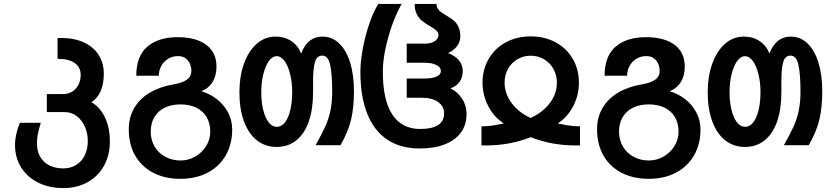

<svg xmlns="http://www.w3.org/2000/svg" viewBox="-20 -745 4240 984"><path d="M57 -2Q57 -56.5 82 -115.5H189Q177.5 -77.5 173.5 -55.8Q169.5 -34 169.5 -10Q169.5 49.5 206 83.8Q242.5 118 305 118Q341.5 118 370 100.5Q398.5 83 414.2 51.2Q430 19.5 430 -21.5Q430 -62.5 414.5 -96.8Q399 -131 372.2 -150.8Q345.5 -170.5 312.5 -170.5H220V-263H305.5Q330.5 -263 350.8 -276Q371 -289 382.2 -311.2Q393.5 -333.5 393.5 -360.5Q393.5 -400.5 363.2 -422Q333 -443.5 275 -443.5V-550Q281 -550.5 292.5 -550.5Q359.5 -550.5 409 -528Q458.5 -505.5 485.2 -464Q512 -422.5 512 -367.5Q512 -314.5 495.5 -277.5Q479 -240.5 448.5 -221Q491.5 -197.5 517.2 -144.5Q543 -91.5 543 -20Q543 50.5 512.8 104.8Q482.5 159 428.2 189Q374 219 304.5 219Q232.5 219 176.2 191.2Q120 163.5 88.5 113.2Q57 63 57 -2Z M640 -81.5Q640 -145 668.8 -193Q697.5 -241 749.8 -271.2Q802 -301.5 871.5 -313Q915 -320.5 938 -336.8Q961 -353 961 -383.5Q961 -398 954.8 -415Q948.5 -432 933 -444.8Q917.5 -457.5 892.5 -457.5Q864 -457.5 841.5 -443.8Q819 -430 806.5 -407Q794 -384 794 -357H678.5Q678.5 -457.5 735.2 -506Q792 -554.5 890.5 -554.5Q985 -554.5 1037.2 -515.2Q1089.5 -476 1089.5 -403Q1089.5 -359 1070.5 -326.5Q1051.5 -294 1012 -277Q1053 -266 1089.2 -238.5Q1125.5 -211 1147.8 -170.2Q1170 -129.5 1170 -81.5Q1170 -6 1137 51.2Q1104 108.5 1044 140Q984 171.5 904.5 171.5Q825 171.5 765 140.2Q705 109 672.5 51.8Q640 -5.5 640 -81.5ZM1057.5 -70.5Q1057.5 -113.5 1039 -145Q1020.5 -176.5 986 -193.2Q951.5 -210 904.5 -210Q858.5 -210 824 -193Q789.5 -176 771 -144.5Q752.5 -113 752.5 -70.5Q752.5 -28 772.2 5.8Q792 39.5 827 58.5Q862 77.5 905.5 77.5Q946 77.5 981 57.2Q1016 37 1036.8 3Q1057.5 -31 1057.5 -70.5Z M1207 -272.5Q1207 -352 1229.8 -417Q1252.5 -482 1294.8 -519.8Q1337 -557.5 1393 -557.5Q1438 -557.5 1472.8 -534.5Q1507.5 -511.5 1523.5 -470.5Q1539.5 -514 1567.2 -535.8Q1595 -557.5 1632 -557.5Q1682 -557.5 1718.5 -522.5Q1755 -487.5 1774.5 -424.2Q1794 -361 1794 -277Q1794 -194 1779.2 -131.8Q1764.5 -69.5 1725 -1H1597.5Q1629.5 -58 1647 -96.5Q1664.5 -135 1673.5 -178Q1682.5 -221 1682.5 -277Q1682.5 -363 1672.2 -411.5Q1662 -460 1631.5 -460Q1602.5 -460 1593.5 -425Q1584.5 -390 1584.5 -332.5V-272.5Q1584.5 -186 1562.8 -123Q1541 -60 1499 -26Q1457 8 1398 8Q1339.5 8 1296.5 -26Q1253.5 -60 1230.2 -123.5Q1207 -187 1207 -272.5ZM1477.5 -272.5Q1477.5 -321.5 1467.2 -364Q1457 -406.5 1438.8 -431.8Q1420.5 -457 1398 -457Q1375.5 -457 1357.5 -431.5Q1339.5 -406 1329.2 -363.8Q1319 -321.5 1319 -272.5Q1319 -223 1328.8 -182.5Q1338.5 -142 1356.5 -118.5Q1374.5 -95 1398.5 -95Q1423.5 -95 1441.5 -119.2Q1459.5 -143.5 1468.5 -184Q1477.5 -224.5 1477.5 -272.5Z M1827 -377Q1827 -430.5 1839.8 -497.8Q1852.5 -565 1873.8 -626.5Q1895 -688 1919 -725H2038.5Q2014.5 -683.5 1992.2 -623.5Q1970 -563.5 1956 -498Q1942 -432.5 1942 -377Q1942 -231.5 1990.8 -157.8Q2039.5 -84 2133.5 -84Q2194 -84 2225 -104Q2256 -124 2256 -164Q2256 -200.5 2225.2 -222.2Q2194.5 -244 2141.5 -244H2064.5V-342.5H2155Q2196 -342.5 2217.8 -352.8Q2239.5 -363 2239.5 -381Q2239.5 -400 2216.8 -411.8Q2194 -423.5 2155 -423.5H2064.5V-521.5H2159Q2190 -521.5 2208.5 -534.2Q2227 -547 2227 -564.5Q2227 -579 2216.5 -588.5Q2206 -598 2183.5 -611Q2159 -625.5 2143.5 -637.8Q2128 -650 2116.5 -671.8Q2105 -693.5 2105 -725H2217Q2217.5 -710.5 2224.2 -700Q2231 -689.5 2240.8 -682.5Q2250.5 -675.5 2267.5 -665.5Q2290.5 -652 2304.8 -640.5Q2319 -629 2329 -609Q2339 -589 2339 -558.5Q2339 -531 2322.2 -508.5Q2305.5 -486 2276 -473Q2312.5 -459.5 2332 -435.8Q2351.5 -412 2351.5 -381Q2351.5 -347.5 2334.8 -324.8Q2318 -302 2288 -292Q2324 -276 2347.5 -240.2Q2371 -204.5 2371 -159.5Q2371 -105 2342 -65.5Q2313 -26 2259 -5Q2205 16 2130.5 16Q2033 16 1965 -29.2Q1897 -74.5 1862 -162.5Q1827 -250.5 1827 -377Z M2562 -112.5Q2530.5 -132 2505.8 -164Q2481 -196 2467 -236.5Q2453 -277 2453 -320.5Q2453 -389 2484.5 -443.2Q2516 -497.5 2572.2 -528Q2628.5 -558.5 2700 -558.5Q2771.5 -558.5 2827.8 -528Q2884 -497.5 2915.5 -443.2Q2947 -389 2947 -320.5Q2947 -277 2933 -236.5Q2919 -196 2894.2 -164Q2869.5 -132 2838.5 -112.5Q2870 -105.5 2896.8 -101.5Q2923.5 -97.5 2952.5 -97.5V0L2932 0.5Q2807 0.5 2700 -42Q2593 0.5 2468 0.5L2447.5 0V-97.5Q2476 -97.5 2503 -101.5Q2530 -105.5 2562 -112.5ZM2699.5 -140.5Q2762 -169 2798 -217Q2834 -265 2834 -321.5Q2834 -360 2816.2 -391.8Q2798.5 -423.5 2767.8 -441.5Q2737 -459.5 2700 -459.5Q2662.5 -459.5 2631.8 -441.5Q2601 -423.5 2583.5 -392Q2566 -360.5 2566 -321.5Q2566 -265.5 2602.2 -216.8Q2638.5 -168 2699.5 -140.5Z M3040 -81.5Q3040 -145 3068.8 -193Q3097.5 -241 3149.8 -271.2Q3202 -301.5 3271.5 -313Q3315 -320.5 3338 -336.8Q3361 -353 3361 -383.5Q3361 -398 3354.8 -415Q3348.5 -432 3333 -444.8Q3317.5 -457.5 3292.5 -457.5Q3264 -457.5 3241.5 -443.8Q3219 -430 3206.5 -407Q3194 -384 3194 -357H3078.5Q3078.5 -457.5 3135.2 -506Q3192 -554.5 3290.5 -554.5Q3385 -554.5 3437.2 -515.2Q3489.5 -476 3489.5 -403Q3489.5 -359 3470.5 -326.5Q3451.5 -294 3412 -277Q3453 -266 3489.2 -238.5Q3525.5 -211 3547.8 -170.2Q3570 -129.5 3570 -81.5Q3570 -6 3537 51.2Q3504 108.5 3444 140Q3384 171.5 3304.5 171.5Q3225 171.5 3165 140.2Q3105 109 3072.5 51.8Q3040 -5.5 3040 -81.5ZM3457.5 -70.5Q3457.5 -113.5 3439 -145Q3420.5 -176.5 3386 -193.2Q3351.5 -210 3304.5 -210Q3258.5 -210 3224 -193Q3189.5 -176 3171 -144.5Q3152.5 -113 3152.5 -70.5Q3152.5 -28 3172.2 5.8Q3192 39.5 3227 58.5Q3262 77.5 3305.5 77.5Q3346 77.5 3381 57.2Q3416 37 3436.8 3Q3457.5 -31 3457.5 -70.5Z M3607 -272.5Q3607 -352 3629.8 -417Q3652.5 -482 3694.8 -519.8Q3737 -557.5 3793 -557.5Q3838 -557.5 3872.8 -534.5Q3907.5 -511.5 3923.5 -470.5Q3939.5 -514 3967.2 -535.8Q3995 -557.5 4032 -557.5Q4082 -557.5 4118.5 -522.5Q4155 -487.5 4174.5 -424.2Q4194 -361 4194 -277Q4194 -194 4179.2 -131.8Q4164.5 -69.5 4125 -1H3997.5Q4029.5 -58 4047 -96.5Q4064.5 -135 4073.5 -178Q4082.5 -221 4082.5 -277Q4082.5 -363 4072.2 -411.5Q4062 -460 4031.5 -460Q4002.5 -460 3993.5 -425Q3984.5 -390 3984.5 -332.5V-272.5Q3984.5 -186 3962.8 -123Q3941 -60 3899 -26Q3857 8 3798 8Q3739.5 8 3696.5 -26Q3653.5 -60 3630.2 -123.5Q3607 -187 3607 -272.5ZM3877.5 -272.5Q3877.5 -321.5 3867.2 -364Q3857 -406.5 3838.8 -431.8Q3820.5 -457 3798 -457Q3775.5 -457 3757.5 -431.5Q3739.5 -406 3729.2 -363.8Q3719 -321.5 3719 -272.5Q3719 -223 3728.8 -182.5Q3738.5 -142 3756.5 -118.5Q3774.5 -95 3798.5 -95Q3823.5 -95 3841.5 -119.2Q3859.5 -143.5 3868.5 -184Q3877.5 -224.5 3877.5 -272.5Z"/></svg>

Font: JuliaMono SemiBold
Style: Regular
Weight: 600
Monospace: yes
Designer: cormullion
Foundry: corm
Version: Version 0.055; ttfautohint (v1.8.4)